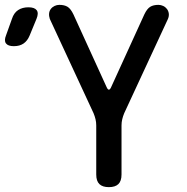

<svg xmlns="http://www.w3.org/2000/svg" viewBox="-148 -760 768 790"><path d="M-26 -614Q-35 -592 -51 -581Q-67 -570 -91 -570Q-115 -570 -123.5 -581.5Q-132 -593 -123 -615L-99 -682Q-91 -707 -73.5 -718.5Q-56 -730 -31 -730Q-6 -730 3 -718Q12 -706 2 -682ZM300 10Q274 10 261 -2.5Q248 -15 248 -42V-244Q248 -257 245 -269.5Q242 -282 237 -294L57 -682Q53 -694 54 -704.5Q55 -715 61 -723Q67 -731 76.5 -735.5Q86 -740 96 -740Q117 -740 130 -732Q143 -724 154 -701L290 -403Q295 -391 300 -391Q305 -391 310 -403L446 -701Q457 -724 470 -732Q483 -740 504 -740Q514 -740 523.5 -735.5Q533 -731 539 -723Q545 -715 546.5 -704.5Q548 -694 543 -682L363 -294Q358 -282 355 -269.5Q352 -257 352 -244V-42Q352 -15 339 -2.5Q326 10 300 10Z"/></svg>

Font: Maple Mono Normal NL Medium
Style: Regular
Weight: 500
Monospace: yes
Designer: subframe7536
Version: Version 7.000